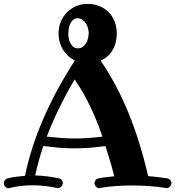

<svg xmlns="http://www.w3.org/2000/svg" viewBox="-42 -967 911 998"><path d="M490.2 -256.8Q472.2 -312 451.9 -358.6Q431.6 -405.3 412.4 -442.6Q393.1 -480 375.7 -508.1Q358.4 -536.1 346.2 -554.2Q300.8 -477.1 264.9 -403.6Q229 -330.1 201.2 -256.8Q240.2 -252.4 276.4 -249.8Q312.5 -247.1 348.1 -247.1Q383.3 -247.1 418.2 -249.8Q453.1 -252.4 490.2 -256.8ZM418.9 -795.9Q418.9 -808.6 415 -822.3Q411.1 -835.9 403.6 -846.9Q396 -857.9 385.3 -865Q374.5 -872.1 360.8 -872.1Q346.7 -872.1 337.4 -863.5Q328.1 -855 322.8 -842.8Q317.4 -830.6 315.2 -816.9Q313 -803.2 313 -793Q313 -780.3 315.7 -766.8Q318.4 -753.4 324.2 -741.9Q330.1 -730.5 339.6 -723.1Q349.1 -715.8 362.8 -715.8Q377.9 -715.8 388.7 -724.1Q399.4 -732.4 406.2 -744.4Q413.1 -756.3 416 -770.3Q418.9 -784.2 418.9 -795.9ZM564.9 -793Q564.9 -742.7 542.7 -705.8Q520.5 -668.9 481 -651.9Q564 -530.8 625.2 -381.6Q686.5 -232.4 728 -51.8Q752.9 -49.3 777.6 -46.6Q802.2 -43.9 827.1 -40Q836.9 -38.6 843 -31.2Q849.1 -23.9 849.1 -15.1Q849.1 -4.4 840.6 3.4Q832 11.2 823.2 11.2Q819.8 11.2 818.8 9.8Q774.4 2.9 731.2 0Q688 -2.9 645 -2.9Q602.5 -2.9 561.3 0Q520 2.9 479 9.8Q478 10.7 477.1 11Q476.1 11.2 475.1 11.2Q464.4 11.2 456.8 2.9Q449.2 -5.4 449.2 -15.1Q449.2 -23.9 455.3 -31.2Q461.4 -38.6 471.2 -40Q490.7 -43.9 510.7 -46.1Q530.8 -48.3 551.8 -50.8Q549.3 -60.1 545.9 -74Q542.5 -87.9 536.9 -106.9Q531.2 -126 523.7 -151.1Q516.1 -176.3 505.9 -208Q464.4 -202.1 425.8 -199Q387.2 -195.8 348.1 -195.8Q308.6 -195.8 268.1 -199Q227.5 -202.1 183.1 -208Q157.2 -130.9 141.1 -55.2Q171.4 -54.2 201.9 -50.5Q232.4 -46.9 264.2 -40Q272.9 -38.6 278.6 -31.2Q284.2 -23.9 284.2 -15.1Q284.2 -3.9 275.6 3.7Q267.1 11.2 257.8 11.2Q256.3 11.2 255.4 10.5Q254.4 9.8 252.9 9.8Q220.7 2.9 189.7 -0.5Q158.7 -3.9 127.9 -3.9Q97.7 -3.9 68.4 -0.5Q39.1 2.9 8.8 9.8Q7.3 9.8 6.3 10.5Q5.4 11.2 3.9 11.2Q-7.3 11.2 -14.6 3.4Q-22 -4.4 -22 -15.1Q-22 -23.9 -16.6 -30.8Q-11.2 -37.6 -2 -40Q20 -45.4 42.2 -48.3Q64.5 -51.3 87.9 -53.2Q103 -126.5 126.5 -199.5Q149.9 -272.5 181.9 -346.7Q213.9 -420.9 254.9 -497.1Q295.9 -573.2 347.2 -652.8Q327.6 -662.1 311.8 -676.8Q295.9 -691.4 284.9 -709.5Q273.9 -727.5 268.1 -748.8Q262.2 -770 262.2 -793Q262.2 -825.7 273.9 -854Q285.6 -882.3 306.2 -902.8Q326.7 -923.3 354 -935.1Q381.3 -946.8 413.1 -946.8Q446.3 -946.8 474.1 -935.5Q502 -924.3 522.2 -904.1Q542.5 -883.8 553.7 -855.5Q564.9 -827.1 564.9 -793Z"/></svg>

Font: Ribeye
Style: Regular
Weight: 400
Designer: Astigmatic (AOETI)
Foundry: Astigmatic (AOETI)
Version: Version 1.000